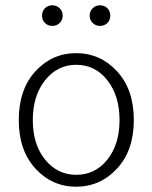

<svg xmlns="http://www.w3.org/2000/svg" viewBox="-20 -694 576 726"><path d="M178 -596Q161 -596 150 -607Q139 -618 139 -635Q139 -652 150 -663Q161 -674 178 -674Q194 -674 205.5 -663Q217 -652 217 -635Q217 -618 205.5 -607Q194 -596 178 -596ZM358 -596Q342 -596 330.5 -607Q319 -618 319 -635Q319 -652 330.5 -663Q342 -674 358 -674Q375 -674 386 -663Q397 -652 397 -635Q397 -618 386 -607Q375 -596 358 -596ZM51 -240Q51 -356 114 -424.5Q177 -493 268 -493Q359 -493 422.5 -424.5Q486 -356 486 -240Q486 -125 422.5 -56.5Q359 12 268 12Q177 12 114 -56.5Q51 -125 51 -240ZM268 -33Q340 -33 386 -90.5Q432 -148 432 -240Q432 -332 386 -390.5Q340 -449 268 -449Q197 -449 150.5 -390.5Q104 -332 104 -240Q104 -148 150.5 -90.5Q197 -33 268 -33Z"/></svg>

Font: Assistant Light
Style: Regular
Weight: 300
Designer: Hebrew By Ben Nathan, Latin by Paul Hunt
Version: Version 2.001;PS 002.001;hotconv 1.0.88;makeotf.lib2.5.64775